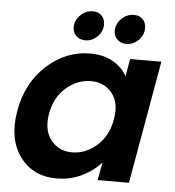

<svg xmlns="http://www.w3.org/2000/svg" viewBox="-54 -803 785 862"><g transform="rotate(5 339.0 -372.0)"><path d="M30.8 -278.8Q52.7 -405.8 139.2 -484.4Q225.6 -563 334 -563Q396.5 -563 438.7 -538.1Q481 -513.2 501 -475.1L515.1 -554.2H655.8L558.1 0H417L432.1 -81.1Q398.4 -42 346.2 -16.6Q293.9 8.8 231.9 8.8Q125 8.8 66.7 -71.3Q8.3 -151.4 30.8 -278.8ZM465.8 -276.9Q479.5 -352.1 444.6 -396Q409.7 -439.9 349.1 -439.9Q289.1 -439.9 238.3 -397Q187.5 -354 173.8 -278.8Q160.6 -203.6 196 -158.7Q231.4 -113.8 291 -113.8Q351.6 -113.8 402.1 -157.7Q452.6 -201.7 465.8 -276.9ZM307.1 -620.1Q282.2 -620.1 266.1 -635.5Q250 -650.9 250 -673.8Q250 -705.6 274.2 -729.2Q298.3 -752.9 330.1 -752.9Q355 -752.9 369.9 -737.8Q384.8 -722.7 384.8 -698.2Q384.8 -666.5 361.1 -643.3Q337.4 -620.1 307.1 -620.1ZM492.2 -620.1Q467.3 -620.1 451.2 -635.5Q435.1 -650.9 435.1 -673.8Q435.1 -705.6 459.2 -729.2Q483.4 -752.9 515.1 -752.9Q540 -752.9 554.9 -737.8Q569.8 -722.7 569.8 -698.2Q569.8 -666.5 546.1 -643.3Q522.5 -620.1 492.2 -620.1Z"/></g></svg>

Font: SVN-Poppins SemiBold
Style: Italic
Weight: 600
Italic angle: -10°
Designer: Ninad Kale (Devanagari), Jonny Pinhorn (Latin)
Foundry: Indian Type Foundry
Version: Version 3.002 2017